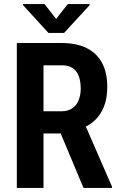

<svg xmlns="http://www.w3.org/2000/svg" viewBox="-20 -922 588 942"><path d="M62.5 -710.9H283.7Q354.5 -710.9 404.3 -686.5Q454.1 -662.1 480.2 -614.3Q506.3 -566.4 506.3 -496.6Q506.3 -440.9 490.5 -400.1Q474.6 -359.4 445.6 -332Q416.5 -304.7 375.5 -289.6L335.9 -267.1H152.8L152.3 -376H280.8Q312.5 -376 333.7 -390.1Q355 -404.3 365.5 -429.4Q376 -454.6 376 -487.3Q376 -522.9 366.5 -548.6Q356.9 -574.2 336.7 -587.9Q316.4 -601.6 283.7 -601.6H193.4V0H62.5ZM389.6 0 256.3 -318.4H393.6L529.3 -6.8V0ZM198.7 -901.9 255.4 -829.1 312.5 -901.9H419.4V-896.5L294.4 -760.3H217.8L92.8 -897V-901.9Z"/></svg>

Font: Roboto Condensed SemiBold
Style: Regular
Weight: 600
Designer: Christian Robertson
Foundry: Google
Version: Version 3.008; 2023